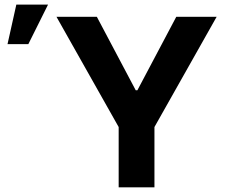

<svg xmlns="http://www.w3.org/2000/svg" viewBox="-20 -799 1008 819"><path d="M220.9 -727.3 486.2 -257.1V0H638.8V-257.1L904.1 -727.3H731.9L566.1 -414.1H558.9L393.1 -727.3ZM12.1 -610.8H100.9L185 -779.5H49.7Z"/></svg>

Font: Magic Ui Pro
Style: Bold
Weight: 700
Designer: Stefan Endress, Andreas Faust
Version: Version 1.000;FEAKit 1.0